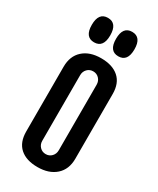

<svg xmlns="http://www.w3.org/2000/svg" viewBox="-174 -711 639 776"><g transform="rotate(30 145.5 -322.5)"><path d="M32 -92V-394Q32 -444 63 -472Q94 -500 147 -500Q200 -500 229.5 -474Q259 -448 259 -398V-96Q259 -46 227.5 -18Q196 10 143 10Q90 10 61 -16Q32 -42 32 -92ZM107 -398V-92Q107 -75 118 -63.5Q129 -52 145.5 -52Q162 -52 173 -63.5Q184 -75 184 -92V-398Q184 -415 173 -426.5Q162 -438 145.5 -438Q129 -438 118 -426.5Q107 -415 107 -398ZM89 -541Q46 -541 46 -598Q46 -655 89 -655Q132 -655 132 -598Q132 -541 89 -541ZM202 -541Q159 -541 159 -598Q159 -655 202 -655Q245 -655 245 -598Q245 -541 202 -541Z"/></g></svg>

Font: el_Medula One
Style: Regular
Weight: 400
Designer: Luciano Vergara
Foundry: Luciano Vergara
Version: Version 1.002 August 17, 2020